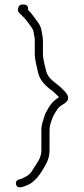

<svg xmlns="http://www.w3.org/2000/svg" viewBox="-20 -701 369 845"><path d="M86 -681H78C68.7 -681 62.7 -676 60 -666C57.3 -656 59 -648.7 65 -644L80 -629C86 -623.7 91.7 -617.3 97 -610L115 -586C122.2 -575.7 126.1 -570.2 128 -559L133 -530V-465C133 -435.3 143 -405.1 148 -380C156.1 -347.7 176.3 -328.6 198 -310L212 -300C216.7 -296 221 -292 225 -288L239 -274H240C236 -270.7 232 -267.7 228 -265C213.4 -255.3 203.1 -242.2 194 -227C188.1 -215.2 179.7 -204.7 176 -191C169.9 -170.6 162 -153.6 162 -128V-38C162 -22 156.2 -5.8 150 5C139.6 21.7 128.7 40.2 117 57C105.7 71.6 89 79.8 71 87C58 88.9 47.3 95.1 50.5 110C55.6 134 85.7 120 100 114C127.4 102.6 145.9 80.2 162 56C177.9 28.8 198 3 198 -38V-128C198 -150.2 205 -163.4 210 -180C216.9 -196.1 225.2 -210.2 235 -224C242.9 -233.5 257.1 -241.4 267 -248C297.2 -271.8 266.5 -297.5 251 -313C226.7 -337.3 192.6 -350.6 183 -389C178.1 -411.2 169 -439 169 -465V-518C169 -524 168.7 -530 168 -536L163 -565C159.8 -583.6 154.8 -591.9 144 -607C132.3 -622.7 119.4 -641.6 106 -655C105.3 -655.7 104.3 -656.3 103 -657C103.7 -659.7 104 -661.7 104 -663C104 -673.6 96.6 -681 86 -681Z"/></svg>

Font: CiSf OpenHand
Style: Regular
Weight: 400
Foundry: Cannot Into Space Fonts
Version: Version 0.7892